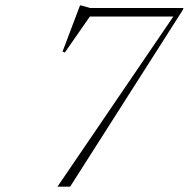

<svg xmlns="http://www.w3.org/2000/svg" viewBox="-20 -700 708 720"><path d="M666 -663.5 243 0H195.5L630 -638H317L223 -503L214.5 -506.5L280 -679.5H285L318 -670H668Z"/></svg>

Font: Newsreader 16pt ExtraLight
Style: Italic
Weight: 275
Italic angle: -17°
Designer: Hugues Gentile
Foundry: Production Type
Version: Version 1.003; ttfautohint (v1.8.3)